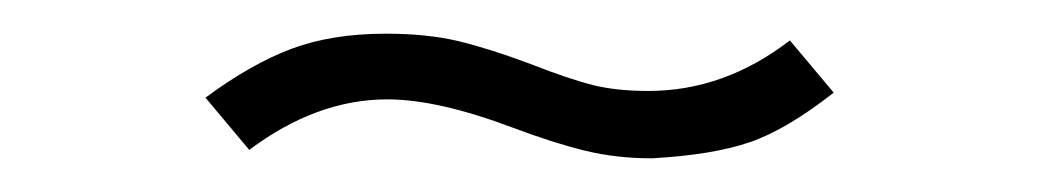

<svg xmlns="http://www.w3.org/2000/svg" viewBox="-20 -350 617 114"><path d="M209 -330Q234 -330 252.5 -325.5Q271 -321 295 -312Q318 -303 332 -299.5Q346 -296 365 -296Q410 -296 449 -326L475 -295Q447 -273 425 -265.5Q403 -258 367 -256Q346 -256 327.5 -260.5Q309 -265 285 -274Q240 -291 210 -291Q168 -291 128 -261L102 -292Q129 -312 153 -321Q177 -330 209 -330Z"/></svg>

Font: Bellota Light
Style: Regular
Weight: 300
Designer: Kemie Guaida
Foundry: Kemie Guaida
Version: Version 4.001